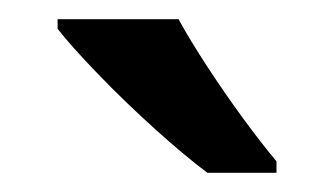

<svg xmlns="http://www.w3.org/2000/svg" viewBox="-20 -786 348 200"><path d="M166 -766Q178 -744 196 -716.5Q214 -689 233 -663Q252 -637 268 -618V-606H196Q172 -624 141 -652Q110 -680 82 -709Q54 -738 40 -756V-766Z"/></svg>

Font: Noto Sans Thaana Medium
Style: Regular
Weight: 500
Designer: David Williams
Foundry: Google Inc.
Version: Version 3.001; ttfautohint (v1.8.4.7-5d5b)